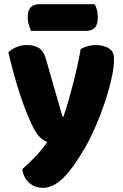

<svg xmlns="http://www.w3.org/2000/svg" viewBox="-20 -712 591 921"><path d="M128 -124Q117 -149 104.5 -180Q92 -211 78.5 -251Q65 -291 50.5 -342.5Q36 -394 20 -461Q34 -475 57.5 -485.5Q81 -496 109 -496Q144 -496 167 -481.5Q190 -467 201 -427Q221 -357 240.5 -288.5Q260 -220 280 -152H284Q296 -186 307.5 -226Q319 -266 330 -308.5Q341 -351 350.5 -393.5Q360 -436 367 -477Q384 -486 402 -491Q420 -496 440 -496Q475 -496 501 -481Q527 -466 527 -429Q527 -389 514.5 -333.5Q502 -278 482 -218.5Q462 -159 437 -102Q412 -45 387 -2Q330 96 282.5 142.5Q235 189 186 189Q146 189 119 164Q92 139 87 99Q119 72 151 38Q183 4 207 -31Q190 -36 170.5 -54.5Q151 -73 128 -124ZM129 -564Q124 -575 118.5 -591.5Q113 -608 113 -626Q113 -663 128 -677.5Q143 -692 168 -692H433Q441 -681 445 -664.5Q449 -648 449 -630Q449 -593 434.5 -578.5Q420 -564 395 -564Z"/></svg>

Font: Baloo Paaji 2 ExtraBold
Style: Regular
Weight: 800
Designer: Shuchita Grover, Noopur Datye and Ek Type
Foundry: Ek Type
Version: Version 1.640;hotconv 1.0.111;makeotfexe 2.5.65597; ttfautoh